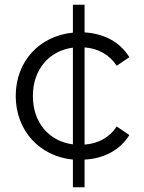

<svg xmlns="http://www.w3.org/2000/svg" viewBox="-20 -666 603 806"><path d="M46 -263C46 -119 145 -10 286 4V120H335V4C416 0 484 -36 523 -99L470 -135C439 -88 391 -63 335 -59V-467C391 -463 439 -437 470 -390L523 -426C484 -489 418 -525 335 -530V-646H286V-529C145 -515 46 -408 46 -263ZM286 -466V-60C186 -73 118 -151 118 -263C118 -374 186 -453 286 -466Z"/></svg>

Font: Malon Grotesk
Style: Regular
Weight: 400
Designer: Julieta Ulanovsky
Foundry: Julieta Ulanovsky
Version: Version 7.200